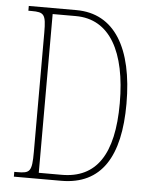

<svg xmlns="http://www.w3.org/2000/svg" viewBox="-52 -757 626 800"><g transform="rotate(5 261.0 -357.0)"><path d="M36 0H234C403 0 477 -124 477 -343C477 -576 395 -714 235 -714H36V-694H49C102 -694 110 -686 110 -609V-110C110 -27 102 -20 48 -20H36ZM234 -25H138V-689H235C378 -689 449 -557 449 -343C449 -128 378 -25 234 -25Z"/></g></svg>

Font: Noto Serif Devanagari ExtraCondensed Thin
Style: Regular
Weight: 100
Width: 2
Designer: Universal Thirst, Indian Type Foundry and the Monotype Design Team
Foundry: Monotype Imaging Inc.
Version: Version 2.004